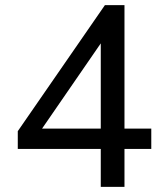

<svg xmlns="http://www.w3.org/2000/svg" viewBox="-20 -725 640 745"><path d="M371 0V-147H49V-216L387 -705H463V-226H567V-147H463V0ZM371 -226V-593H396L126 -201V-226Z"/></svg>

Font: Nunito Sans 12pt ExtraLight 12pt Medium
Style: Regular
Weight: 500
Version: Version 3.101;gftools[0.9.27]